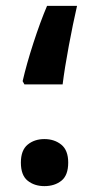

<svg xmlns="http://www.w3.org/2000/svg" viewBox="-20 -619 374 653"><path d="M63 -332H193Q200 -388 214 -463Q228 -538 242 -599H140Q117 -545 93.5 -472.5Q70 -400 57 -343ZM131 14Q166 14 189 -4.5Q212 -23 212 -66Q212 -108 188.5 -127Q165 -146 131 -146Q97 -146 74 -127Q51 -108 51 -66Q51 -23 74 -4.5Q97 14 131 14Z"/></svg>

Font: Noto Sans Arabic UI SemiCondensed Semi
Style: Regular
Weight: 600
Width: 4
Designer: Nadine Chahine - Monotype Design Team
Foundry: Monotype Imaging Inc.
Version: Version 1.900